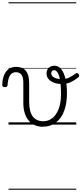

<svg xmlns="http://www.w3.org/2000/svg" viewBox="-76 -1111 726 1712"><path d="M302 19Q266 19 235 5.5Q204 -8 181 -34.5Q158 -61 145 -101Q132 -141 132 -193V-374Q132 -424 114.5 -445.5Q97 -467 66 -467Q44 -467 28.5 -455.5Q13 -444 3.5 -418.5Q-6 -393 -9 -352Q-9 -343 -15 -338.5Q-21 -334 -33 -334Q-43 -334 -49.5 -338.5Q-56 -343 -56 -355Q-54 -408 -38.5 -443.5Q-23 -479 4 -497Q31 -515 67 -515Q96 -515 117.5 -506.5Q139 -498 154 -480Q169 -462 176.5 -435Q184 -408 184 -370V-204Q184 -160 192 -127Q200 -94 216 -73Q232 -52 255 -41Q278 -30 309 -30Q332 -30 351.5 -36.5Q371 -43 389 -56.5Q407 -70 421.5 -90.5Q436 -111 446.5 -138Q457 -165 462.5 -199Q468 -233 468 -273Q468 -344 460.5 -391Q453 -438 439 -461.5Q425 -485 408 -485Q394 -485 387.5 -477Q381 -469 381 -458Q381 -441 394 -429Q407 -417 428.5 -411Q450 -405 477 -405Q509 -405 537.5 -418Q566 -431 601 -457Q608 -462 615 -459Q622 -456 626 -449Q630 -442 630 -434.5Q630 -427 623 -422Q591 -396 556 -379Q521 -362 475 -362Q437 -362 406 -373.5Q375 -385 357 -406Q339 -427 339 -457Q339 -477 347.5 -492Q356 -507 371.5 -516Q387 -525 408 -525Q445 -525 470 -494Q495 -463 508 -407Q521 -351 521 -278Q521 -235 515 -196.5Q509 -158 497 -124.5Q485 -91 467 -65Q449 -39 424.5 -20Q400 -1 369.5 9Q339 19 302 19ZM0 571H604V581H0ZM0 -20H604V0H0ZM0 -505H604V-500H0ZM0 -1091H604V-1081H0Z"/></svg>

Font: Playwrite PT Guides
Style: Regular
Weight: 400
Designer: Veronika Burian, José Scaglione
Foundry: TypeTogether
Version: Version 1.003